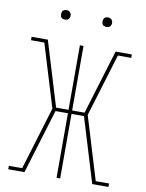

<svg xmlns="http://www.w3.org/2000/svg" viewBox="-98 -980 796 1049"><g transform="rotate(10 300.0 -456.0)"><path d="M22 0V-19H96L202 -368L96 -716H22V-735H112L221 -377H290V-735H310V-377H379L488 -735H578V-716H504L398 -368L504 -19H578V0H488L379 -358H310V0H290V-358H221L112 0ZM415 -859Q410 -859 404.5 -860.5Q399 -862 395.5 -865.5Q392 -869 390.5 -874.5Q389 -880 389 -885Q389 -890 390.5 -895.5Q392 -901 395.5 -904.5Q399 -908 404.5 -910Q410 -912 415 -912Q420 -912 425.5 -910Q431 -908 434.5 -904.5Q438 -901 440 -895.5Q442 -890 442 -885Q442 -880 440 -874.5Q438 -869 434.5 -865.5Q431 -862 425.5 -860.5Q420 -859 415 -859ZM185 -859Q180 -859 174.5 -860.5Q169 -862 165.5 -865.5Q162 -869 160.5 -874.5Q159 -880 159 -885Q159 -890 160.5 -895.5Q162 -901 165.5 -904.5Q169 -908 174.5 -910Q180 -912 185 -912Q190 -912 195.5 -910Q201 -908 204.5 -904.5Q208 -901 210 -895.5Q212 -890 212 -885Q212 -880 210 -874.5Q208 -869 204.5 -865.5Q201 -862 195.5 -860.5Q190 -859 185 -859Z"/></g></svg>

Font: Iosevka HT Thin Extended
Style: Regular
Weight: 100
Width: 7
Monospace: yes
Designer: Belleve Invis
Foundry: Belleve Invis
Version: Version 32.3.0; ttfautohint (v1.8.4)